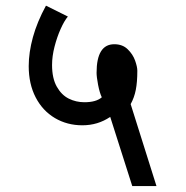

<svg xmlns="http://www.w3.org/2000/svg" viewBox="-20 -638 640 662"><path d="M264 -206Q211.5 -206 169.2 -231Q127 -256 103 -302.2Q79 -348.5 79 -410Q79 -457 93.5 -509.8Q108 -562.5 138.5 -618.5L214 -581Q201.5 -566 189 -538Q176.5 -510 168 -477Q159.5 -444 159.5 -414Q159.5 -368 175.8 -339.2Q192 -310.5 217 -298Q242 -285.5 271 -285.5Q311.5 -285.5 331 -302.5Q323.5 -318 318.2 -345.5Q313 -373 313 -387Q313 -485.5 374 -485.5Q402.5 -485.5 420.2 -468.2Q438 -451 445.8 -429.2Q453.5 -407.5 453.5 -394Q453.5 -355 448.2 -328.2Q443 -301.5 430.5 -279L519.5 3.5H436L360 -235Q317.5 -206 264 -206Z"/></svg>

Font: JuliaMono Medium
Style: Italic
Weight: 500
Italic angle: -9°
Monospace: yes
Designer: cormullion
Foundry: corm
Version: Version 0.054; ttfautohint (v1.8.4)